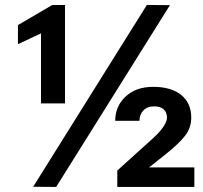

<svg xmlns="http://www.w3.org/2000/svg" viewBox="-20 -740 803 760"><path d="M444.3 -65 586.7 -193.7Q614 -218.7 627.5 -239.5Q641 -260.3 641 -274Q641 -295 628 -307Q615 -319 590.3 -319Q562.7 -319 547.3 -302.5Q532 -286 532 -261.7H436Q436 -319 477 -357.7Q518 -396.3 586.3 -396.3Q657.3 -396.3 697.2 -364.2Q737 -332 737 -274.3Q737 -234.7 713.3 -203.5Q689.7 -172.3 632.3 -126.7L570 -77.3H749.3V0H444.3ZM142.3 -608 51 -565V-640.7L187 -720.3H237.3V-330.7H142.3ZM561.3 -720.3 652.7 -719.7 202.3 0 111.3 -0.7Z"/></svg>

Font: FreesentationVF
Style: Regular
Weight: 400
Designer: glyphs from Roboto by Christian Robertson / Hangul glyphs from Noto Sans CJK(Source Han Sans) by Jang Soo-young and Kang
Foundry: PT&
Version: Version 2.001;Glyphs 3.3.1 (3343)